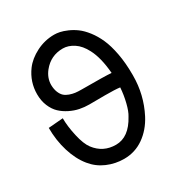

<svg xmlns="http://www.w3.org/2000/svg" viewBox="-156 -759 830 880"><g transform="rotate(-30 259.0 -319.0)"><path d="M97.7 -294.4Q97.7 -252 109.6 -198.7Q121.6 -145.5 140.6 -120.6Q181.2 -66.9 249 -66.9Q317.4 -66.9 362.3 -149.9Q375 -169.9 384.5 -208.5Q394 -247.1 396.5 -285.2Q372.1 -288.6 317.4 -288.6Q305.7 -288.6 277.8 -288.3Q250 -288.1 234.4 -288.1Q209.5 -288.1 185.1 -293Q160.6 -297.9 136 -310.1Q111.3 -322.3 92.8 -339.8Q74.2 -357.4 62.5 -385.5Q50.8 -413.6 50.8 -448.2Q50.8 -513.2 89.8 -566.4Q115.2 -600.6 159.9 -623.3Q204.6 -646 254.9 -646Q268.1 -646 283.9 -642.8Q299.8 -639.6 321.8 -630.1Q343.8 -620.6 364 -605.7Q384.3 -590.8 404.8 -564.5Q425.3 -538.1 440.4 -504.2Q455.6 -470.2 465.1 -419.7Q474.6 -369.1 474.6 -308.6V-303.2Q474.6 -201.7 428.7 -112.8Q399.9 -57.6 353.5 -24.9Q307.1 7.8 249 7.8Q202.6 7.8 160.2 -10.5Q117.7 -28.8 88.9 -64.5Q56.2 -104.5 38.1 -163.3Q20 -222.2 20 -288.1ZM395.5 -362.3Q388.7 -445.8 362.8 -495.1Q342.8 -534.2 314.5 -552.7Q286.1 -571.3 257.3 -571.3Q193.4 -571.3 153.3 -521.5Q127.9 -489.7 127.9 -452.6Q128.4 -430.2 135 -413.8Q141.6 -397.5 151.6 -388.4Q161.6 -379.4 176.8 -374Q191.9 -368.7 205.8 -366.9Q219.7 -365.2 238.3 -365.2Q365.7 -365.2 395.5 -362.3Z"/></g></svg>

Font: FantasqueSansM Nerd Font
Style: Regular
Weight: 400
Monospace: yes
Designer: Jany Belluz
Version: Version 1.8.0 ; ttfautohint (v1.8.2);Nerd Fonts 3.4.0